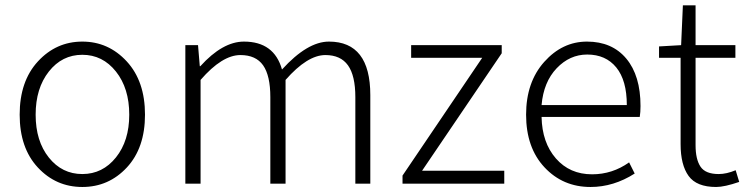

<svg xmlns="http://www.w3.org/2000/svg" viewBox="-20 -707 2878 739"><path d="M55.7 -265.6Q55.7 -394.5 126 -470.7Q196.3 -546.9 296.9 -546.9Q397.5 -546.9 467.8 -470.7Q538.1 -394.5 538.1 -265.6Q538.1 -137.7 468.3 -62.5Q398.4 12.7 296.9 12.7Q195.3 12.7 125.5 -62.5Q55.7 -137.7 55.7 -265.6ZM477.5 -265.6Q477.5 -367.2 426.3 -431.6Q375 -496.1 296.9 -496.1Q218.8 -496.1 168 -431.6Q117.2 -367.2 117.2 -265.6Q117.2 -164.1 168 -100.6Q218.8 -37.1 296.9 -37.1Q375 -37.1 426.3 -101.1Q477.5 -165 477.5 -265.6Z M693.4 0V-533.2H742.2L749 -452.1H751Q836.9 -546.9 918.9 -546.9Q1035.2 -546.9 1065.4 -439.5Q1163.1 -546.9 1246.1 -546.9Q1405.3 -546.9 1405.3 -340.8V0H1347.7V-333Q1347.7 -416 1319.3 -455.6Q1291 -495.1 1232.4 -495.1Q1163.1 -495.1 1079.1 -399.4V0H1020.5V-333Q1020.5 -416 992.7 -455.6Q964.8 -495.1 905.3 -495.1Q835 -495.1 752 -399.4V0Z M1529.3 0V-31.2L1835.9 -484.4H1562.5V-533.2H1911.1V-502L1604.5 -49.8H1920.9V0Z M2252.9 12.7Q2146.5 12.7 2075.7 -63Q2004.9 -138.7 2004.9 -265.6Q2004.9 -390.6 2074.7 -468.8Q2144.5 -546.9 2239.3 -546.9Q2335.9 -546.9 2390.6 -481.4Q2445.3 -416 2445.3 -298.8Q2445.3 -275.4 2442.4 -256.8H2064.5Q2066.4 -158.2 2119.6 -97.2Q2172.9 -36.1 2258.8 -36.1Q2336.9 -36.1 2401.4 -82L2422.9 -39.1Q2341.8 12.7 2252.9 12.7ZM2064.5 -302.7H2392.6Q2392.6 -397.5 2352.1 -447.3Q2311.5 -497.1 2240.2 -497.1Q2172.9 -497.1 2122.6 -444.3Q2072.3 -391.6 2064.5 -302.7Z M2736.3 12.7Q2661.1 12.7 2630.4 -29.8Q2599.6 -72.3 2599.6 -152.3V-484.4H2516.6V-528.3L2601.6 -533.2L2608.4 -686.5H2657.2V-533.2H2810.5V-484.4H2657.2V-148.4Q2657.2 -93.8 2676.3 -65.4Q2695.3 -37.1 2746.1 -37.1Q2776.4 -37.1 2811.5 -51.8L2825.2 -6.8Q2768.6 12.7 2736.3 12.7Z"/></svg>

Font: Bpmf Zihi Sans Light
Style: Light
Weight: 300
Foundry: But Ko
Version: Version 1.320